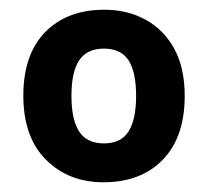

<svg xmlns="http://www.w3.org/2000/svg" viewBox="-20 -742 428 395"><path d="M360 -544.8Q360 -460 315 -413.5Q270 -367 192.8 -367Q121 -367 74.5 -413.5Q28 -460 28 -545Q28 -630 73 -676Q118 -722 195 -722Q242 -722 279.5 -701.5Q317 -681 338.5 -641.7Q360 -602.4 360 -544.8ZM127 -544.7Q127 -496 142.8 -471.5Q158.6 -447 193.8 -447Q229 -447 244.5 -471.6Q260 -496.3 260 -544.7Q260 -594 244.4 -618Q228.7 -642 193.9 -642Q159 -642 143 -618.1Q127 -594.2 127 -544.7Z"/></svg>

Font: Noto Sans Devanagari
Style: Regular
Weight: 400
Designer: Jelle Bosma - Monotype Design Team
Foundry: Monotype Imaging Inc.
Version: Version 2.003